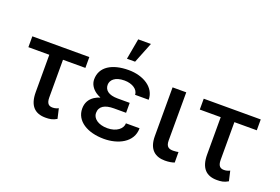

<svg xmlns="http://www.w3.org/2000/svg" viewBox="-104 -1102 2092 1436"><g transform="rotate(20 942.5 -384.0)"><path d="M487.3 -528.3H33.7V-441.9H200.2V-145C200.2 -36.1 249.5 9.8 333 9.8C364.7 9.8 391.1 6.8 421.9 -12.2L403.8 -90.8C391.6 -84.5 377 -79.1 357.4 -79.1C329.6 -79.1 309.1 -91.8 309.1 -141.6V-441.9H487.3Z M888.2 -230.5V-309.6H792C719.2 -309.6 687 -338.9 687 -380.4C687 -418 719.7 -453.6 795.4 -453.6C856.4 -453.6 905.3 -422.9 905.3 -379.9H1013.7C1013.7 -477.5 915.5 -537.6 798.3 -537.6C666.5 -537.6 578.1 -483.9 578.1 -384.3C578.1 -348.6 597.7 -314.9 632.8 -291C643.6 -283.7 655.8 -277.3 668.9 -272C651.9 -266.6 636.7 -259.3 623.5 -251C587.9 -227.5 568.8 -193.4 568.8 -148.9C568.8 -49.3 666.5 9.8 798.3 9.8C907.2 9.8 1022.5 -41.5 1022.5 -156.2H914.1C914.1 -113.8 868.7 -74.2 794.9 -74.2C720.2 -74.2 677.2 -110.8 677.2 -152.3C677.2 -206.1 719.7 -230.5 792 -230.5ZM755.9 -612.8H820.8L886.7 -777.8H785.6Z M1149.9 -528.3V-140.6C1149.9 -32.7 1206.5 6.3 1282.7 6.3C1314 6.3 1340.8 1 1357.4 -5.4L1356.9 -88.9C1348.6 -86.9 1331.1 -84.5 1315.4 -84.5C1283.2 -84.5 1258.3 -93.8 1258.3 -145L1258.8 -528.3Z M1851.6 -528.3H1397.9V-441.9H1564.5V-145C1564.5 -36.1 1613.8 9.8 1697.3 9.8C1729 9.8 1755.4 6.8 1786.1 -12.2L1768.1 -90.8C1755.9 -84.5 1741.2 -79.1 1721.7 -79.1C1693.8 -79.1 1673.3 -91.8 1673.3 -141.6V-441.9H1851.6Z"/></g></svg>

Font: Bert Sans Medium
Style: Regular
Weight: 500
Designer: Christian Robertson (Google), Cristiano Sobral
Foundry: Google, Cristiano Sobral
Version: Version 3.101